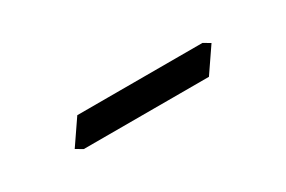

<svg xmlns="http://www.w3.org/2000/svg" viewBox="4 -771 807 542"><g transform="rotate(-30 408.0 -500.0)"><path d="M650 -533 596 -454H188L166 -467L220 -546H628Z"/></g></svg>

Font: DSEG7 Modern
Style: Italic
Weight: 400
Italic angle: -5°
Designer: Keshikan(Twitter:@keshinomi_88pro)
Version: Version 0.46